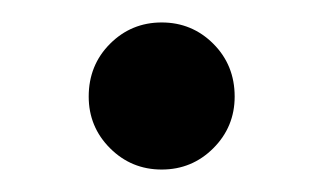

<svg xmlns="http://www.w3.org/2000/svg" viewBox="-20 -145 288 171"><path d="M124 6Q97 6 78 -13Q59 -32 59 -59Q59 -87 78 -106Q97 -125 124 -125Q151 -125 170 -106Q189 -87 189 -59Q189 -32 170 -13Q151 6 124 6Z"/></svg>

Font: Albert Sans Medium
Style: Regular
Weight: 500
Designer: Andreas Rasmussen
Foundry: a.Foundry
Version: Version 1.025